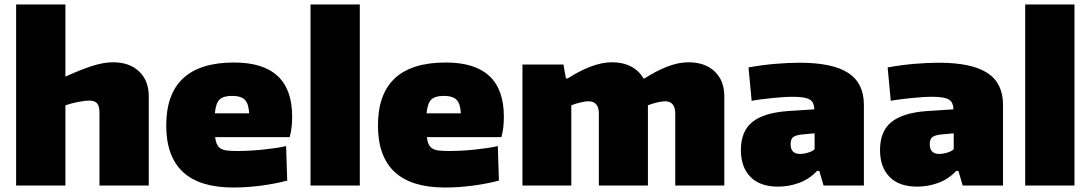

<svg xmlns="http://www.w3.org/2000/svg" viewBox="-20 -828 4868 857"><path d="M52 -808H272V-486Q337 -516 389.5 -533Q442 -550 485 -550Q558 -550 601 -509Q644 -468 644 -398V0H424V-325Q424 -354 413.5 -366.5Q403 -379 379 -379Q361 -379 331.5 -373.5Q302 -368 272 -358V0H52Z M1021 9Q722 9 722 -268Q722 -549 1025 -549Q1284 -549 1284 -308Q1284 -282 1281.5 -260Q1279 -238 1273 -216H940Q943 -195 949 -183Q955 -171 966 -164.5Q977 -158 995 -156Q1013 -154 1040 -154Q1064 -154 1093 -155.5Q1122 -157 1151.5 -160Q1181 -163 1208.5 -167Q1236 -171 1257 -176L1262 -22Q1210 -8 1146.5 0.5Q1083 9 1021 9ZM1015 -400Q977 -400 960 -383.5Q943 -367 939 -322H1092Q1090 -365 1073 -382.5Q1056 -400 1015 -400Z M1366 -808H1586V0H1366Z M1966 9Q1667 9 1667 -268Q1667 -549 1970 -549Q2229 -549 2229 -308Q2229 -282 2226.5 -260Q2224 -238 2218 -216H1885Q1888 -195 1894 -183Q1900 -171 1911 -164.5Q1922 -158 1940 -156Q1958 -154 1985 -154Q2009 -154 2038 -155.5Q2067 -157 2096.5 -160Q2126 -163 2153.5 -167Q2181 -171 2202 -176L2207 -22Q2155 -8 2091.5 0.5Q2028 9 1966 9ZM1960 -400Q1922 -400 1905 -383.5Q1888 -367 1884 -322H2037Q2035 -365 2018 -382.5Q2001 -400 1960 -400Z M2312 -540H2495L2506 -478H2514Q2567 -512 2617 -531Q2667 -550 2712 -550Q2760 -550 2796 -531.5Q2832 -513 2852 -478H2857Q2908 -511 2958 -530.5Q3008 -550 3053 -550Q3127 -550 3170 -509Q3213 -468 3213 -398V0H2994V-321Q2994 -376 2948 -376Q2935 -376 2912 -370.5Q2889 -365 2872 -358V0H2653V-321Q2653 -376 2606 -376Q2594 -376 2570.5 -370.5Q2547 -365 2530 -358V0H2312Z M3453 5Q3372 5 3329.5 -38.5Q3287 -82 3287 -158Q3287 -242 3337.5 -283Q3388 -324 3493 -332L3615 -340Q3614 -356 3609.5 -366.5Q3605 -377 3594.5 -383.5Q3584 -390 3565.5 -393Q3547 -396 3519 -396Q3499 -396 3476 -394.5Q3453 -393 3428.5 -390.5Q3404 -388 3380 -385Q3356 -382 3335 -378L3321 -527Q3381 -538 3440 -543Q3499 -548 3550 -548Q3696 -548 3766 -502.5Q3836 -457 3836 -360V0H3656L3637 -65H3627Q3592 -28 3546.5 -11.5Q3501 5 3453 5ZM3551 -141Q3570 -141 3589.5 -147.5Q3609 -154 3616 -162V-233L3562 -228Q3532 -225 3520.5 -216Q3509 -207 3509 -184Q3509 -141 3551 -141Z M4074 5Q3993 5 3950.5 -38.5Q3908 -82 3908 -158Q3908 -242 3958.5 -283Q4009 -324 4114 -332L4236 -340Q4235 -356 4230.5 -366.5Q4226 -377 4215.5 -383.5Q4205 -390 4186.5 -393Q4168 -396 4140 -396Q4120 -396 4097 -394.5Q4074 -393 4049.5 -390.5Q4025 -388 4001 -385Q3977 -382 3956 -378L3942 -527Q4002 -538 4061 -543Q4120 -548 4171 -548Q4317 -548 4387 -502.5Q4457 -457 4457 -360V0H4277L4258 -65H4248Q4213 -28 4167.5 -11.5Q4122 5 4074 5ZM4172 -141Q4191 -141 4210.5 -147.5Q4230 -154 4237 -162V-233L4183 -228Q4153 -225 4141.5 -216Q4130 -207 4130 -184Q4130 -141 4172 -141Z M4556 -808H4776V0H4556Z"/></svg>

Font: Encode Sans Normal
Style: Black
Weight: 900
Designer: Pablo Impallari, Andres Torresi
Foundry: Pablo Impallari, Andres Torresi
Version: Version 1.000; ttfautohint (v1.00) -l 8 -r 50 -G 200 -x 14 -